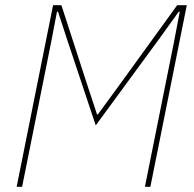

<svg xmlns="http://www.w3.org/2000/svg" viewBox="-20 -718 744 738"><path d="M648 -553 671 -673H667L590 -566L348 -236L238 -566L203 -673H199L176 -553L65 0H44L184 -698H216L316 -390L353 -278H356L438 -390L661 -698H698L558 0H537Z"/></svg>

Font: IBM Plex Sans Condensed Thin
Style: Italic
Weight: 100
Width: 3
Italic angle: -11°
Designer: Mike Abbink, Paul van der Laan, Pieter van Rosmalen
Foundry: Bold Monday
Version: Version 1.3